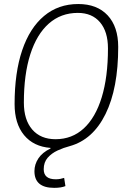

<svg xmlns="http://www.w3.org/2000/svg" viewBox="-20 -723 626 950"><path d="M248 206.5Q150.4 206.5 150.4 124Q150.4 90.3 169.9 60.8Q189.5 31.2 230 11.7V8.8Q146 2.4 99.1 -54.4Q52.2 -111.3 52.2 -208Q52.2 -363.8 89.8 -474.4Q127.4 -585 198 -644Q268.6 -703.1 367.2 -703.1Q460.4 -703.1 512.7 -647Q564.9 -590.8 564.9 -490.7Q564.9 -286.1 502.2 -158.9Q439.5 -31.7 325.2 0Q294.9 7.8 265.1 21.5Q235.4 35.2 215.8 57.6Q196.3 80.1 196.3 114.3Q196.3 164.1 255.9 164.1Q268.6 164.1 279.3 161.9Q290 159.7 297.4 157.2L303.7 197.8Q282.7 206.5 248 206.5ZM254.9 -34.2Q336.4 -34.2 394.5 -87.6Q452.6 -141.1 483.4 -241.7Q514.2 -342.3 514.2 -483.4Q514.2 -566.4 474.9 -612.8Q435.5 -659.2 365.2 -659.2Q281.2 -659.2 221.4 -606.2Q161.6 -553.2 129.9 -454.1Q98.1 -355 98.1 -215.3Q98.1 -129.9 139.6 -82Q181.2 -34.2 254.9 -34.2Z"/></svg>

Font: Cascadia Code NF ExtraLight
Style: Italic
Weight: 200
Italic angle: -10°
Monospace: yes
Designer: Aaron Bell
Foundry: Saja Typeworks
Version: Version 2404.023; ttfautohint (v1.8.4)